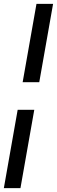

<svg xmlns="http://www.w3.org/2000/svg" viewBox="-48 -770 296 1000"><path d="M70 -342 142 -750H228.5L156.5 -342ZM-28 210 44 -198H130.5L58.5 210Z"/></svg>

Font: Cabin
Style: Italic
Weight: 400
Width: 4
Italic angle: -10°
Designer: Pablo Impallari
Foundry: Pablo Impallari. http://www.impallari.com Igino Marini. http://www.ikern.com
Version: Version 3.001